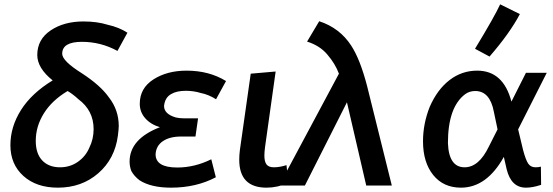

<svg xmlns="http://www.w3.org/2000/svg" viewBox="-20 -856 2552 886"><path d="M247 10Q357 10 433.5 -56.5Q510 -123 524 -230Q528 -262 528 -274Q528 -348 483 -406Q444 -462 356 -519Q267 -575 267 -608Q267 -663 358 -663Q445 -663 522 -621L568 -705Q530 -730 476 -742Q428 -757 365 -757Q275 -757 213.5 -715.5Q152 -674 152 -602Q152 -542 223 -485Q126 -426 77 -348.5Q28 -271 28 -186Q28 -98 88 -44Q148 10 247 10ZM257 -84Q205 -84 175 -115.5Q145 -147 145 -206Q145 -273 182.5 -333Q220 -393 292 -436Q316 -422 342 -398Q412 -346 412 -260Q412 -214 392 -174Q375 -134 339 -109Q303 -84 257 -84Z M769 10Q885 10 976 -38L955 -121Q878 -83 798 -83Q698 -83 698 -144Q700 -183 731.5 -204.5Q763 -226 816 -226H882L894 -310H828Q808 -310 791 -314Q737 -330 737 -367Q741 -406 770 -422Q795 -437 838 -437Q873 -437 906 -427Q942 -420 977 -398L1023 -482Q945 -530 841 -530Q751 -530 688 -489.5Q625 -449 625 -377Q625 -339 650 -310.5Q675 -282 718 -269Q578 -215 578 -110Q578 -88 586 -67Q599 -43 624 -24Q677 10 769 10Z M1210 10Q1260 10 1311 -12L1302 -94Q1271 -84 1244 -84Q1220 -84 1210 -97Q1200 -110 1200 -138Q1200 -154 1203 -177L1252 -526L1137 -516L1087 -164Q1084 -140 1084 -119Q1084 10 1210 10Z M1788 0 1674 -459Q1642 -582 1601 -645Q1548 -727 1453 -758L1397 -664Q1455 -646 1490 -605Q1527 -562 1544 -516L1268 0H1387L1581 -384L1670 0Z M2407 10Q2438 10 2477 -3L2476 -87Q2466 -84 2451 -84Q2429 -84 2417.5 -101Q2406 -118 2394 -163L2371 -259L2503 -520H2407L2340 -387Q2303 -530 2182 -530Q2111 -530 2054.5 -486.5Q1998 -443 1963 -363Q1932 -285 1932 -204Q1932 -107 1979 -48.5Q2026 10 2107 10Q2226 10 2305 -132L2318 -75Q2339 10 2407 10ZM2124 -84Q2051 -84 2047 -196Q2047 -361 2126 -421Q2146 -436 2173 -436Q2241 -436 2259 -340L2276 -259L2236 -180Q2190 -84 2124 -84ZM2239 -595Q2332 -702 2379 -791L2288 -836Q2262 -779 2172 -631Z"/></svg>

Font: Brisa Sans Medium
Style: Italic
Weight: 600
Italic angle: -8°
Designer: Dalton Maag Ltd
Foundry: Dalton Maag Ltd
Version: Version 1.101;July 10, 2019;FontCreator 11.5.0.2425 64-bit